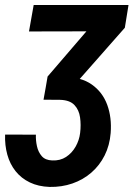

<svg xmlns="http://www.w3.org/2000/svg" viewBox="-28 -548 541 761"><path d="M105.5 -528.3H481.4L466.8 -438L238.8 -179.2H149.4L160.6 -244.6L314.5 -423.8L86.9 -423.3ZM159.7 -237.8 227.5 -242.2Q293 -243.2 335.7 -213.1Q378.4 -183.1 397 -132.6Q415.5 -82 410.6 -20.5Q406.7 28.3 386.7 68.1Q366.7 107.9 334 136.2Q301.3 164.6 259 179.2Q216.8 193.8 168.5 192.9Q124 191.4 90.1 175Q56.2 158.7 33.7 130.4Q11.2 102.1 1 64.9Q-9.3 27.8 -7.8 -14.6L114.3 -14.2Q113.3 7.8 118.4 31.2Q123.5 54.7 137.5 70.8Q151.4 86.9 178.7 87.9Q210.4 89.4 233.9 74Q257.3 58.6 271.7 33.2Q286.1 7.8 289.6 -21Q293.5 -53.2 289.3 -82.8Q285.2 -112.3 267.1 -131.6Q249 -150.9 211.4 -152.3L144.5 -152.8Z"/></svg>

Font: Roboto Condensed SemiBold
Style: Italic
Weight: 600
Italic angle: -12°
Designer: Christian Robertson
Foundry: Google
Version: Version 3.008; 2023